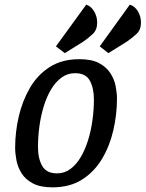

<svg xmlns="http://www.w3.org/2000/svg" viewBox="-20 -784 625 824"><path d="M205 20Q153 20 121 3Q89 -14 72.5 -40.5Q56 -67 50.5 -96.5Q45 -126 45 -150Q45 -217 60.5 -284Q76 -351 108.5 -407Q141 -463 193.5 -496.5Q246 -530 321 -530Q374 -530 405.5 -513Q437 -496 454 -469.5Q471 -443 476.5 -413.5Q482 -384 482 -360Q482 -293 466.5 -225.5Q451 -158 418 -102.5Q385 -47 332.5 -13.5Q280 20 205 20ZM225 -40Q257 -40 282.5 -59Q308 -78 327 -110.5Q346 -143 358.5 -184Q371 -225 377 -269.5Q383 -314 383 -357Q383 -406 365.5 -438Q348 -470 302 -470Q270 -470 244 -451Q218 -432 199 -400Q180 -368 167.5 -327Q155 -286 149 -241Q143 -196 143 -153Q143 -104 161 -72Q179 -40 225 -40ZM445 -556 408 -585 537 -764Q558 -758 571.5 -736Q585 -714 585 -687Q585 -656 566 -638.5Q547 -621 524 -605ZM258 -556 220 -585 350 -764Q370 -758 383.5 -736Q397 -714 397 -687Q397 -656 378.5 -638.5Q360 -621 337 -605Z"/></svg>

Font: Sansita Swashed Light Light
Style: Regular
Weight: 300
Version: Version 1.003